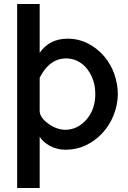

<svg xmlns="http://www.w3.org/2000/svg" viewBox="-20 -730 642 963"><path d="M503 -447Q468 -488 421 -512Q374 -536 319 -536Q228 -536 179 -465V-710H66V213H179V-44Q195 -18 230 1.5Q265 21 310 21Q363 21 410 -1Q457 -23 494 -63Q530 -102 550 -152.5Q570 -203 571 -257Q571 -308 553.5 -358Q536 -408 503 -447ZM416 -133Q370 -79 307 -79Q286 -79 263 -87.5Q240 -96 222 -110Q202 -124 190.5 -140.5Q179 -157 179 -174V-340Q228 -437 312 -437Q344 -437 371.5 -422.5Q399 -408 418 -383Q458 -330 458 -258Q458 -184 416 -133Z"/></svg>

Font: RT Raleway SemiBold
Style: Regular
Weight: 400
Designer: Matt McInerney, Pablo Impallari, Rodrigo Fuenzalida — Edited by Milan Moffatt in April 2016
Foundry: Matt McInerney, Pablo Impallari, Rodrigo Fuenzalida — Edited by Milan Moffatt in April 2016
Version: Version 3.001